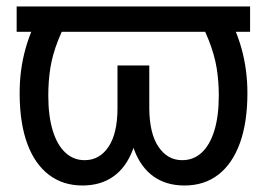

<svg xmlns="http://www.w3.org/2000/svg" viewBox="-20 -566 829 596"><path d="M756.3 -545.9V-467.3H31.7V-545.9ZM117.2 -545.9H212.9Q178.7 -487.3 160.6 -441.4Q142.6 -395.5 136.2 -354.5Q129.9 -313.5 129.9 -269.5Q129.9 -206.1 143.6 -161.1Q157.2 -116.2 182.6 -92.5Q208 -68.8 242.7 -68.8Q289.1 -68.8 316.9 -110.4Q344.7 -151.9 344.7 -230.5V-362.8H412.1V-231Q412.6 -153.8 391.8 -99.9Q371.1 -45.9 331.8 -18.1Q292.5 9.8 235.8 9.8Q175.8 9.8 132.1 -23.2Q88.4 -56.2 64.9 -119.4Q41.5 -182.6 41 -273.4Q40.5 -348.6 59.6 -416.3Q78.6 -483.9 117.2 -545.9ZM575.2 -545.9H671.9Q710.4 -483.9 729.2 -417.2Q748 -350.6 748 -277.3Q748 -186.5 724.9 -122.3Q701.7 -58.1 658.2 -24.2Q614.7 9.8 552.7 9.8Q496.1 9.8 456.8 -18.1Q417.5 -45.9 397 -99.9Q376.5 -153.8 376.5 -231V-362.8H443.4V-230.5Q443.8 -151.9 471.9 -110.4Q500 -68.8 545.4 -68.8Q581.1 -68.8 606.4 -92.5Q631.8 -116.2 645.5 -161.1Q659.2 -206.1 659.2 -269.5Q659.2 -313.5 652.6 -354.5Q646 -395.5 627.9 -441.4Q609.9 -487.3 575.2 -545.9Z"/></svg>

Font: Inter 28pt
Style: Regular
Weight: 400
Designer: Rasmus Andersson
Foundry: rsms
Version: Version 4.001;git-66647c0bb